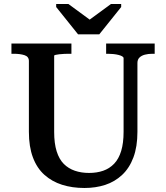

<svg xmlns="http://www.w3.org/2000/svg" viewBox="-20 -927 828 957"><path d="M369 -756H475L584 -892V-907H533L409 -816H445L321 -907H260V-892ZM250 -269Q250 -212 262.5 -172.5Q275 -133 298 -110Q321 -87 353 -76Q385 -65 424 -65Q463 -65 494.5 -76Q526 -87 549 -111Q572 -135 584 -174.5Q596 -214 596 -270V-637Q596 -642 589.5 -646Q583 -650 571.5 -653Q560 -656 546 -657.5Q532 -659 519 -659H509V-710H751V-659H740Q719 -659 702 -654.5Q685 -650 675 -640Q665 -630 665 -613V-270Q665 -196 645 -142.5Q625 -89 588.5 -55Q552 -21 504.5 -5.5Q457 10 401 10Q340 10 289.5 -6Q239 -22 201.5 -55.5Q164 -89 144 -142.5Q124 -196 124 -270V-623Q124 -645 102 -652Q80 -659 48 -659H37V-710H336V-659H327Q315 -659 301 -658.5Q287 -658 275.5 -656.5Q264 -655 257 -653.5Q250 -652 250 -649Z"/></svg>

Font: Roboto Serif 36pt Medium
Style: Regular
Weight: 500
Designer: Greg Gazdowicz
Foundry: Commercial Type
Version: Version 1.008